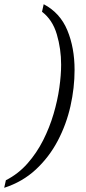

<svg xmlns="http://www.w3.org/2000/svg" viewBox="-73 -768 408 914"><path d="M-45 90Q14 60 58 10Q102 -40 132.5 -100.5Q163 -161 182 -225.5Q201 -290 209.5 -350.5Q218 -411 218 -460Q218 -535 197.5 -604.5Q177 -674 127 -712L135 -748Q213 -707 247.5 -624Q282 -541 282 -435Q282 -350 262.5 -263Q243 -176 202 -98Q161 -20 97.5 39Q34 98 -53 126Z"/></svg>

Font: Noto Serif Light
Style: Italic
Weight: 300
Italic angle: -12°
Designer: Monotype Design Team
Foundry: Monotype Imaging Inc.
Version: Version 2.013